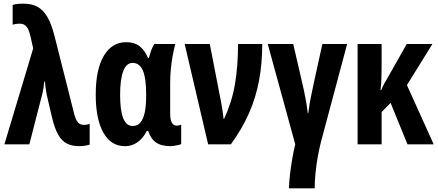

<svg xmlns="http://www.w3.org/2000/svg" viewBox="-20 -787 2390 1047"><path d="M4 0 161 -523 146 -589Q142 -607 135.5 -623Q129 -639 117.5 -648.5Q106 -658 86 -658Q76 -658 66.5 -656.5Q57 -655 49 -652V-760Q58 -763 67 -764.5Q76 -766 86.5 -766.5Q97 -767 108 -767Q152 -767 183.5 -750.5Q215 -734 238 -695Q261 -656 278 -588L385 -164Q391 -142 398 -129.5Q405 -117 414.5 -111.5Q424 -106 436 -106Q446 -106 454 -107.5Q462 -109 469 -112V2Q461 4 452 6Q443 8 433 9Q423 10 412 10Q372 10 344 -4.5Q316 -19 297 -53Q278 -87 264 -145L236 -265Q234 -274 232.5 -283.5Q231 -293 229.5 -302.5Q228 -312 227 -322Q226 -332 225 -342H221Q220 -325 217.5 -309Q215 -293 212 -280L140 0Z M704 -100Q729 -100 745 -118Q761 -136 769 -172.5Q777 -209 777 -265V-272Q777 -361 759 -402.5Q741 -444 703 -444Q669 -444 652 -399Q635 -354 635 -270Q635 -184 652 -142Q669 -100 704 -100ZM661 10Q585 10 543.5 -64Q502 -138 502 -271Q502 -408 546 -482.5Q590 -557 669 -557Q712 -557 740.5 -535.5Q769 -514 787 -471H792Q798 -495 805.5 -514.5Q813 -534 821 -547H936Q928 -518 921.5 -482.5Q915 -447 911.5 -409Q908 -371 908 -334V-166Q908 -135 917 -118.5Q926 -102 942 -102Q950 -102 956.5 -103.5Q963 -105 968 -107V-2Q965 1 954 3.5Q943 6 931 8Q919 10 912 10Q860 10 831.5 -9.5Q803 -29 788 -73H780Q767 -46 748.5 -27.5Q730 -9 708.5 0.5Q687 10 661 10Z M987 -547H1124L1186 -228Q1189 -211 1191.5 -195.5Q1194 -180 1196 -166Q1198 -152 1199 -139H1202Q1223 -184 1238 -231.5Q1253 -279 1261.5 -329.5Q1270 -380 1274 -434.5Q1278 -489 1278 -547H1410Q1410 -440 1392.5 -347Q1375 -254 1337.5 -169Q1300 -84 1239 0H1115Z M1731 -16Q1721 22 1713 67Q1705 112 1700.5 157Q1696 202 1696 240H1556Q1556 211 1561 167Q1566 123 1574 77.5Q1582 32 1590 0L1440 -547H1579L1623 -357Q1631 -325 1637.5 -293.5Q1644 -262 1649.5 -231Q1655 -200 1658 -170H1661Q1664 -196 1669 -225Q1674 -254 1681 -285.5Q1688 -317 1695 -352L1738 -547H1873Z M2338 -547 2199 -323 2345 0H2202L2110 -226L2061 -176V0H1930V-547H2061V-429Q2061 -394 2060 -361Q2059 -328 2055 -296H2059Q2067 -316 2077 -334Q2087 -352 2095 -365L2198 -547Z"/></svg>

Font: Noto Sans Display ExtraCondensed
Style: Bold
Weight: 700
Width: 2
Designer: Monotype Design Team
Foundry: Monotype Imaging Inc.
Version: Version 2.003